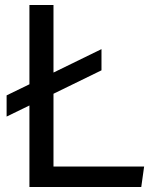

<svg xmlns="http://www.w3.org/2000/svg" viewBox="-20 -750 660 770"><path d="M6.5 -282.5 98 -327V0H546.5L558 -82H194.5V-374L387 -468V-553L194.5 -459V-730H98V-412L6.5 -367.5Z"/></svg>

Font: Monaspace Krypton
Style: Regular
Weight: 400
Designer: Riley Cran & the Lettermatic Team
Foundry: Lettermatic
Version: Version 1.200 (Monaspace Krypton)